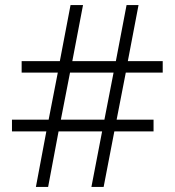

<svg xmlns="http://www.w3.org/2000/svg" viewBox="-20 -734 686 754"><path d="M474 -449 438 -264H583V-218H429L387 0H339L381 -218H210L169 0H121L162 -218H27V-264H171L207 -449H65V-494H215L257 -714H306L264 -494H435L477 -714H524L482 -494H619V-449ZM219 -264H390L426 -449H255Z"/></svg>

Font: Noto Sans Khmer Light
Style: Regular
Weight: 300
Version: Version 2.003